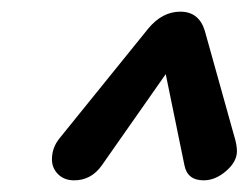

<svg xmlns="http://www.w3.org/2000/svg" viewBox="-20 -668 427 329"><path d="M107 -359Q90 -359 79.5 -369.5Q69 -380 69 -395Q69 -415 82 -431L234 -619Q258 -648 289 -648Q321 -648 331 -615L381 -436Q386 -420 386 -409Q386 -391 367.5 -375Q349 -359 329 -359Q301 -359 296 -385L264 -541L154 -384Q136 -359 107 -359Z"/></svg>

Font: Comic Neue
Style: Bold Italic
Weight: 700
Italic angle: -12°
Designer: Craig Rozynski
Foundry: Craig Rozynski
Version: Version 2.003